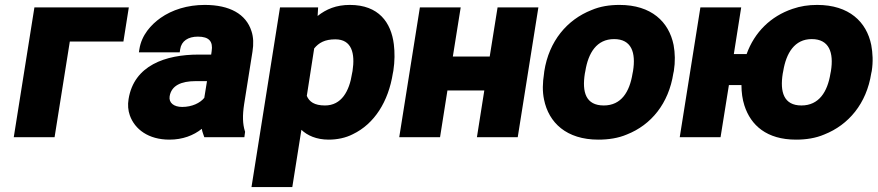

<svg xmlns="http://www.w3.org/2000/svg" viewBox="-20 -558 3570 781"><path d="M36 0H202L264 -389H482L504 -528H120Z M503 -155C499 -131 501 -109 508 -89C528 -32 584 10 669 10C723 10 767 -7 801 -34C802 -23 808 -10 811 0H974L977 -22L976 -25C967 -54 966 -88 973 -134L1007 -348C1012 -379 1011 -407 1003 -431C981 -501 914 -538 813 -538C742 -538 680 -518 633 -485C595 -458 556 -416 547 -358L545 -345H711L713 -358C718 -391 745 -409 785 -409C831 -409 847 -389 841 -350L839 -336H788C653 -336 525 -292 503 -155ZM670 -166C677 -210 717 -228 776 -228H822L811 -160C794 -139 761 -123 721 -123C687 -123 666 -140 670 -166Z M1003 203H1169L1206 -30C1230 -7 1267 10 1317 10C1351 10 1386 3 1415 -12C1503 -54 1560 -145 1578 -260L1580 -270C1586 -309 1586 -345 1582 -378C1571 -466 1521 -538 1403 -538C1348 -538 1307 -521 1272 -493L1274 -528H1119ZM1228 -168 1258 -361C1277 -384 1301 -398 1344 -398C1411 -398 1425 -341 1414 -269L1412 -259C1401 -187 1369 -129 1302 -129C1259 -129 1238 -144 1228 -168Z M1604 0H1770L1800 -190H1950L1920 0H2086L2170 -528H2004L1972 -328H1822L1854 -528H1688Z M2193 -259C2187 -221 2186 -186 2193 -153C2212 -59 2284 10 2414 10C2455 10 2495 4 2530 -11C2629 -50 2700 -137 2719 -260L2721 -269C2727 -307 2726 -342 2720 -375C2701 -469 2630 -538 2500 -538C2459 -538 2421 -532 2386 -517C2287 -478 2213 -391 2194 -268ZM2359 -259 2361 -269C2373 -343 2407 -399 2478 -399C2549 -399 2567 -344 2555 -269L2553 -259C2541 -184 2507 -129 2436 -129C2363 -129 2347 -183 2359 -259Z M2745 0H2911L2945 -212H2996C2996 -182 3000 -154 3008 -129C3034 -48 3099 10 3218 10C3259 10 3298 4 3333 -11C3432 -50 3505 -137 3524 -260L3526 -269C3532 -307 3530 -342 3524 -375C3505 -469 3434 -538 3304 -538C3268 -538 3236 -533 3204 -522C3115 -492 3049 -427 3017 -338H2965L2995 -528H2829ZM3164 -259 3166 -269C3178 -342 3212 -399 3282 -399C3353 -399 3372 -344 3360 -269L3358 -259C3346 -184 3311 -129 3240 -129C3168 -129 3152 -184 3164 -259Z"/></svg>

Font: Asimov Pro
Style: UltObl
Weight: 900
Designer: Google
Version: Version 2.000980; 2014